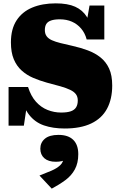

<svg xmlns="http://www.w3.org/2000/svg" viewBox="-20 -748 710 1143"><path d="M344 -78Q380 -78 401.5 -85.5Q423 -93 433 -109Q443 -125 443 -150Q443 -172 432 -187Q421 -202 398 -213Q375 -224 340.5 -234Q306 -244 259 -256Q216 -268 177.5 -284.5Q139 -301 109 -328Q79 -355 62 -395.5Q45 -436 45 -496Q45 -575 78.5 -626.5Q112 -678 172 -703Q232 -728 312 -728Q383 -728 427.5 -708Q472 -688 497.5 -647Q523 -606 538 -541L490 -583L513 -715H601V-513H496Q486 -551 463 -578Q440 -605 408 -619Q376 -633 336 -633Q304 -633 284 -626Q264 -619 255.5 -605Q247 -591 247 -569Q247 -547 257.5 -532.5Q268 -518 289 -508.5Q310 -499 340.5 -491.5Q371 -484 411 -475Q460 -464 503 -448Q546 -432 578.5 -406Q611 -380 629.5 -340Q648 -300 648 -239Q648 -158 617 -100.5Q586 -43 523 -13Q460 17 365 17Q295 17 241.5 -1.5Q188 -20 153 -65Q118 -110 102 -190L145 -154L122 0H31V-230H147Q164 -176 194 -142.5Q224 -109 263 -93.5Q302 -78 344 -78ZM288 375 215 297Q254 282 286.5 268Q319 254 338.5 235.5Q358 217 359 188L375 201Q363 208 347 211.5Q331 215 312 215Q268 215 244 194Q220 173 220 137Q220 101 247 78Q274 55 328 55Q386 55 416 84.5Q446 114 446 170Q446 223 425.5 260.5Q405 298 369 324.5Q333 351 288 375Z"/></svg>

Font: Roboto Serif Black
Style: Regular
Weight: 900
Designer: Greg Gazdowicz
Foundry: Commercial Type
Version: Version 1.008